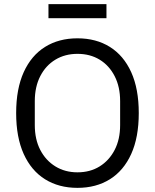

<svg xmlns="http://www.w3.org/2000/svg" viewBox="-20 -895 748 927"><path d="M354 12Q264 12 197.5 -29.5Q131 -71 94.5 -151.5Q58 -232 58 -349Q58 -466 94.5 -546.5Q131 -627 197.5 -668.5Q264 -710 354 -710Q444 -710 510.5 -668.5Q577 -627 613.5 -546.5Q650 -466 650 -349Q650 -232 613.5 -151.5Q577 -71 510.5 -29.5Q444 12 354 12ZM354 -63Q415 -63 461 -91.5Q507 -120 533.5 -171Q560 -222 560 -291V-407Q560 -476 533.5 -527.5Q507 -579 461 -607Q415 -635 354 -635Q294 -635 247.5 -607Q201 -579 174.5 -527.5Q148 -476 148 -407V-291Q148 -222 174.5 -171Q201 -120 247.5 -91.5Q294 -63 354 -63ZM214 -807V-875H494V-807Z"/></svg>

Font: IBM Plex Sans Var
Style: Regular
Weight: 400
Designer: Mike Abbink, Paul van der Laan, Pieter van Rosmalen
Foundry: Bold Monday
Version: Version 3.000